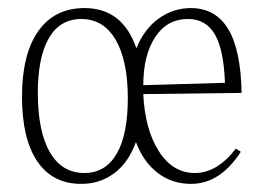

<svg xmlns="http://www.w3.org/2000/svg" viewBox="-20 -433 653 473"><path d="M180.2 20Q109.4 20 71.8 -35.6Q34.2 -91.3 34.2 -194.8Q34.2 -299.3 74.2 -356.2Q114.3 -413.1 188 -413.1Q282.2 -413.1 315.9 -314Q335 -361.3 370.8 -387.2Q406.7 -413.1 450.2 -413.1Q510.7 -413.1 542 -361.8Q573.2 -310.5 575.2 -204.1L333 -201.2Q336.9 -114.7 371.1 -60.8Q405.3 -6.8 460 -6.8Q515.1 -6.8 561 -66.9L573.2 -59.1Q522.5 20 450.2 20Q403.8 20 368.4 -7.1Q333 -34.2 314.9 -83Q296.4 -32.2 261.2 -6.1Q226.1 20 180.2 20ZM73.2 -204.1Q73.2 -109.4 102.8 -58.1Q132.3 -6.8 188 -6.8Q239.7 -6.8 267.3 -54Q294.9 -101.1 294.9 -190.9Q294.9 -283.7 264.9 -335Q234.9 -386.2 180.2 -386.2Q127.9 -386.2 100.6 -339.4Q73.2 -292.5 73.2 -204.1ZM333 -223.1 534.2 -229Q531.2 -311.5 509 -348.9Q486.8 -386.2 442.9 -386.2Q391.6 -386.2 362.3 -341.6Q333 -296.9 333 -223.1Z"/></svg>

Font: Halibut Cnd Thin
Style: Regular
Weight: 250
Width: 3
Designer: Matteo Maggi
Foundry: Collletttivo
Version: Version 3.080 | FøM Fix